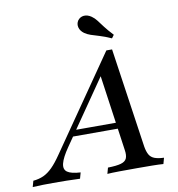

<svg xmlns="http://www.w3.org/2000/svg" viewBox="-147 -833 841 909"><g transform="rotate(-10 273.5 -378.5)"><path d="M-62.9 0 -54.8 -29Q-27.4 -31.5 -5.2 -41.5Q16.9 -51.6 37.9 -72.6Q58.9 -93.5 83.1 -129L392.7 -576.6H420.2L490.3 -96.8Q494.4 -72.6 502.8 -57.7Q511.3 -42.7 528.6 -36.3Q546 -29.8 573.4 -29L565.3 0Q545.2 -1.6 512.5 -2Q479.8 -2.4 438.7 -2.4Q389.5 -2.4 352.8 -2Q316.1 -1.6 296 0L304 -29Q345.2 -29.8 366.5 -35.9Q387.9 -41.9 394.4 -56.5Q400.8 -71 396.8 -96.8L343.5 -471.8L365.3 -490.3L135.5 -157.3Q104.8 -112.9 98 -85.1Q91.1 -57.3 109.3 -44.4Q127.4 -31.5 172.6 -29L164.5 0Q132.3 -1.6 99.2 -2Q66.1 -2.4 34.7 -2.4Q10.5 -2.4 -13.3 -2Q-37.1 -1.6 -62.9 0ZM155.6 -202.4 175 -231.5H416.9L421 -202.4ZM429 -628.2Q396.8 -642.7 373 -649.6Q349.2 -656.5 332.7 -662.1Q316.1 -667.7 303.2 -676.6Q285.5 -689.5 281 -706.9Q276.6 -724.2 286.3 -739.5Q297.6 -754.8 315.7 -756.5Q333.9 -758.1 352.4 -745.2Q365.3 -736.3 375.8 -722.6Q386.3 -708.9 400.8 -689.5Q415.3 -670.2 440.3 -643.5Z"/></g></svg>

Font: Playfair 5pt SemiExpanded Light Medium
Style: Italic
Weight: 500
Italic angle: -15.6°
Version: Version 2.001;gftools[0.9.30]